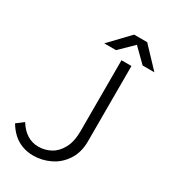

<svg xmlns="http://www.w3.org/2000/svg" viewBox="-216 -1000 992 1118"><g transform="rotate(30 280.0 -441.0)"><path d="M6 -99 53 -135Q106 -49 191 -49Q234 -49 272 -69.5Q310 -90 334.5 -135Q359 -180 359 -251V-727H426V-220Q426 -146 391.5 -93.5Q357 -41 303 -15Q249 11 191 11Q149 11 114 -2.5Q79 -16 52.5 -40.5Q26 -65 6 -99ZM349 -892V-893H436L560 -762H481ZM348 -893H435V-892L302 -762H223Z"/></g></svg>

Font: 寒蝉端黑体 Light
Style: Regular
Weight: 300
Designer: ChillDuanSans {Warren2060}; 
Source Han Sans {Ryoko NISHIZUKA 西塚涼子 (kana, bopomofo & ideographs); Paul D. Hunt (Latin, G
Foundry: ChillType&Adobe
Version: Version 1.300;Glyphs 3.3 (3306)